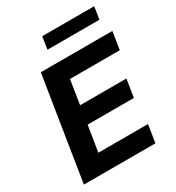

<svg xmlns="http://www.w3.org/2000/svg" viewBox="-206 -1012 1047 1139"><g transform="rotate(-30 317.0 -443.0)"><path d="M32 0 144 -705H634L615 -584H274L248 -419H565L546 -297H229L201 -121H541L522 0ZM245 -801 258 -886H614L601 -801Z"/></g></svg>

Font: Mulish ExtraBold
Style: Italic
Weight: 800
Italic angle: -9°
Designer: Vernon Adams
Foundry: Vernon Adams
Version: Version 3.603; ttfautohint (v1.8.3)